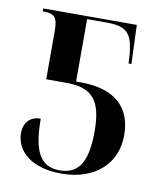

<svg xmlns="http://www.w3.org/2000/svg" viewBox="-67 -592 558 657"><g transform="rotate(10 211.5 -263.0)"><path d="M190 10C303 10 379 -55 379 -156C379 -257 316 -309 202 -309H185V-526H252C323 -526 344 -507 350 -423L351 -401H361L356 -536H31V-526C73 -526 83 -514 83 -466V-299H153C243 -299 277 -260 277 -152C277 -49 250 0 182 0C116 0 88 -47 88 -163C54 -163 30 -142 30 -103C30 -42 83 10 190 10Z"/></g></svg>

Font: Noto Serif Display Condensed Medium
Style: Regular
Weight: 500
Width: 3
Designer: Monotype Design Team
Foundry: Monotype Imaging Inc.
Version: Version 2.009